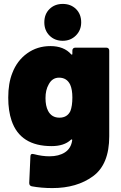

<svg xmlns="http://www.w3.org/2000/svg" viewBox="-20 -763 619 979"><path d="M364 -520H522Q529 -520 533 -516Q537 -512 537 -505V-68Q537 75 454.5 135.5Q372 196 247 196Q191 196 142 187Q129 184 129 170L135 35Q135 18 153 23Q195 34 232 34Q280 34 311 14Q342 -6 348 -47Q349 -51 346.5 -52Q344 -53 341 -50Q307 -18 243 -18Q83 -18 39 -148Q22 -198 22 -265Q22 -339 43 -391Q67 -454 118.5 -491Q170 -528 237 -528Q306 -528 343 -486Q345 -484 347 -484.5Q349 -485 349 -488V-505Q349 -512 353 -516Q357 -520 364 -520ZM349 -266Q349 -306 338 -331Q321 -367 281 -367Q246 -367 228 -332Q212 -304 212 -263Q212 -223 225 -198Q243 -163 283 -163Q323 -163 339 -197Q349 -223 349 -266ZM206 -649Q206 -691 232.5 -717Q259 -743 300 -743Q341 -743 367.5 -717Q394 -691 394 -649Q394 -609 367 -582Q340 -555 300 -555Q259 -555 232.5 -581.5Q206 -608 206 -649Z"/></svg>

Font: Barlow Black
Style: Regular
Weight: 900
Designer: Jeremy Tribby
Foundry: Tribby Type
Version: Version 1.422